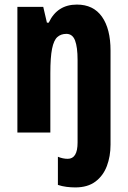

<svg xmlns="http://www.w3.org/2000/svg" viewBox="-20 -579 558 839"><path d="M309 240Q290 240 270.5 237.5Q251 235 233 229V106Q255 115 276 115Q319 115 319 44V-317Q319 -373 308 -402Q297 -431 270 -431Q246 -431 230.5 -417Q215 -403 207.5 -366Q200 -329 200 -259V0H56V-549H169L185 -480H193Q230 -559 316 -559Q388 -559 425.5 -506Q463 -453 463 -358V53Q463 104 447 146.5Q431 189 397 214.5Q363 240 309 240Z"/></svg>

Font: Noto Sans Gujarati ExtraCondensed ExtraBold
Style: Regular
Weight: 800
Width: 2
Designer: Jelle Bosma - Monotype Design Team, Universal Thirst
Foundry: Monotype Imaging Inc.
Version: Version 2.106; ttfautohint (v1.8.4.7-5d5b)